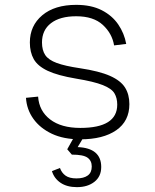

<svg xmlns="http://www.w3.org/2000/svg" viewBox="-20 -562 640 791"><path d="M311 12Q242 12 193.5 -11Q145 -34 117.5 -72.5Q90 -111 87 -159L137 -164Q141 -105 186.5 -70Q232 -35 311 -35Q463 -35 463 -131Q463 -158 451.5 -177.5Q440 -197 403.5 -211.5Q367 -226 294 -238Q217 -251 176 -270.5Q135 -290 119 -318.5Q103 -347 103 -387Q103 -456 154 -499Q205 -542 294 -542Q356 -542 399 -520Q442 -498 467 -461.5Q492 -425 500 -381L450 -375Q442 -424 403.5 -459.5Q365 -495 294 -495Q227 -495 190 -466.5Q153 -438 153 -387Q153 -355 166.5 -335Q180 -315 214 -302.5Q248 -290 309 -281Q389 -269 433 -249.5Q477 -230 495 -201.5Q513 -173 513 -133Q513 -63 459 -25.5Q405 12 311 12ZM297 209Q256 209 229.5 191Q203 173 194 143L227 130Q234 150 250 161.5Q266 173 295 173Q325 173 341.5 161Q358 149 358 124Q358 100 340.5 87.5Q323 75 276 75L257 53L290 -6H330L300 44Q397 48 397 126Q397 165 369 187Q341 209 297 209Z"/></svg>

Font: Geist Mono UltraLight
Style: Regular
Weight: 200
Monospace: yes
Designer: Basement.studio, Andrés Briganti, Mateo Zaragoza
Foundry: Basement.studio, Vercel, Andrés Briganti, Guido Ferreyra, Mateo Zaragoza
Version: Version 1.400; ttfautohint (v1.8.4.7-5d5b)